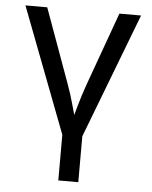

<svg xmlns="http://www.w3.org/2000/svg" viewBox="-53 -583 657 832"><g transform="rotate(5 275.5 -167.5)"><path d="M233.4 9.3 23.9 -539.1H118.7L233.9 -221.2Q251.5 -173.8 264.2 -126.7Q276.9 -79.6 290.5 -35.2H261.2Q274.9 -79.6 287.8 -126.7Q300.8 -173.8 317.9 -221.2L432.6 -539.1H526.9L316.9 9.3ZM231.9 204.1V-3.9H318.8V204.1Z"/></g></svg>

Font: Inter 18pt
Style: Regular
Weight: 400
Designer: Rasmus Andersson
Foundry: rsms
Version: Version 4.001;git-66647c0bb